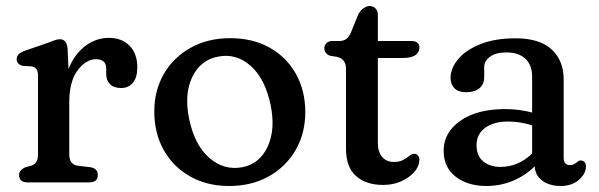

<svg xmlns="http://www.w3.org/2000/svg" viewBox="-20 -607 1992 639"><path d="M205 -444 208 -377.5Q228.5 -428 264.5 -454.5Q300.5 -481 342.5 -481Q385.5 -481 411.2 -454.8Q437 -428.5 437 -383Q437 -349 422.2 -331.5Q407.5 -314 383.5 -314Q359 -314 346.2 -326.8Q333.5 -339.5 333.5 -361.5V-378Q333.5 -395.5 324.2 -402.8Q315 -410 300 -410Q266.5 -410 238.5 -373.2Q210.5 -336.5 210.5 -265V-93.5Q210.5 -59 239 -55.5L280 -50.5Q305.5 -47 305.5 -24.5Q305.5 0 276.5 0H72.5Q43.5 0 43.5 -24.5Q43.5 -41 65 -50.5L83.5 -55.5Q94.5 -59 100.5 -67.5Q106.5 -76 106.5 -93.5V-354Q106.5 -370.5 101.2 -377.2Q96 -384 86 -386L55 -388Q35.5 -393.5 35.5 -410Q35.5 -428.5 61 -437.5L136.5 -463.5Q149.5 -468.5 160.5 -472.5Q171.5 -476.5 179 -476.5Q202.5 -476.5 205 -444Z M746.5 -480Q820.5 -480 876.8 -448.8Q933 -417.5 964.5 -361.8Q996 -306 996 -234Q996 -163 963.8 -107.5Q931.5 -52 874.5 -20Q817.5 12 742.5 12Q669 12 612.8 -19.8Q556.5 -51.5 525 -107.5Q493.5 -163.5 493.5 -236.5Q493.5 -306 525.5 -361.2Q557.5 -416.5 614.8 -448.2Q672 -480 746.5 -480ZM786.5 -50.5Q844 -61.5 870.8 -119Q897.5 -176.5 880.5 -258.5Q862 -346 813.8 -388.2Q765.5 -430.5 705.5 -418.5Q647.5 -407.5 620 -351Q592.5 -294.5 609.5 -211Q628 -123 677.2 -81Q726.5 -39 786.5 -50.5Z M1102.5 -417.5 1078.5 -421.5Q1059.5 -428.5 1059.5 -447Q1059.5 -457 1066.8 -463.8Q1074 -470.5 1086.5 -470.5H1109.5Q1122.5 -470.5 1131.8 -476.8Q1141 -483 1148 -499L1172.5 -559.5Q1179 -571.5 1189.5 -579.2Q1200 -587 1209.5 -587Q1221.5 -587 1229.5 -579.2Q1237.5 -571.5 1237.5 -557.5V-470.5H1348.5Q1376 -470.5 1376 -448.5Q1376 -433.5 1362.8 -423.8Q1349.5 -414 1319.5 -414H1237.5V-132Q1237.5 -101.5 1251.8 -84.8Q1266 -68 1291.5 -68Q1310 -68 1322.2 -75Q1334.5 -82 1343.2 -88.8Q1352 -95.5 1359.5 -95Q1367 -95 1372 -88.5Q1377 -82 1375.5 -71Q1374 -51 1357.2 -32.8Q1340.5 -14.5 1313.8 -3Q1287 8.5 1255.5 8.5Q1198 8.5 1164.8 -21.2Q1131.5 -51 1131.5 -112V-378Q1131.5 -410.5 1102.5 -417.5Z M1456.5 -105.5Q1456.5 -166 1512 -205Q1567.5 -244 1661.5 -244Q1685.5 -244 1708.8 -240.8Q1732 -237.5 1751 -232.5V-351.5Q1751 -390.5 1728.5 -411.5Q1706 -432.5 1666 -432.5Q1630 -432.5 1610.8 -418.2Q1591.5 -404 1591.5 -383.5V-350.5Q1591.5 -326.5 1575.5 -313.2Q1559.5 -300 1531 -300Q1506 -300 1492.8 -313Q1479.5 -326 1479.5 -347.5Q1479.5 -380 1504.8 -410.2Q1530 -440.5 1578.5 -460Q1627 -479.5 1696 -479.5Q1776.5 -479.5 1816.2 -442.2Q1856 -405 1856 -343V-81.5Q1856 -57.5 1877.5 -57.5Q1885 -57.5 1889.5 -60Q1894 -62.5 1897.5 -65Q1901 -68 1904.2 -70.5Q1907.5 -73 1911.5 -73Q1930 -73 1930 -52.5Q1930 -29 1906.8 -8.5Q1883.5 12 1846 12Q1810 12 1785.8 -5Q1761.5 -22 1759.5 -53.5Q1728 -22 1686.2 -5Q1644.5 12 1599.5 12Q1536.5 12 1496.5 -19Q1456.5 -50 1456.5 -105.5ZM1566 -124Q1566 -88 1588.5 -69.8Q1611 -51.5 1645 -51.5Q1705 -51.5 1751 -96V-189.5Q1733 -195.5 1713.2 -199Q1693.5 -202.5 1671.5 -202.5Q1623 -202.5 1594.5 -181.5Q1566 -160.5 1566 -124Z"/></svg>

Font: Fraunces 9pt S100
Style: Regular
Weight: 400
Version: Version 1.000; ttfautohint (v1.8.3)